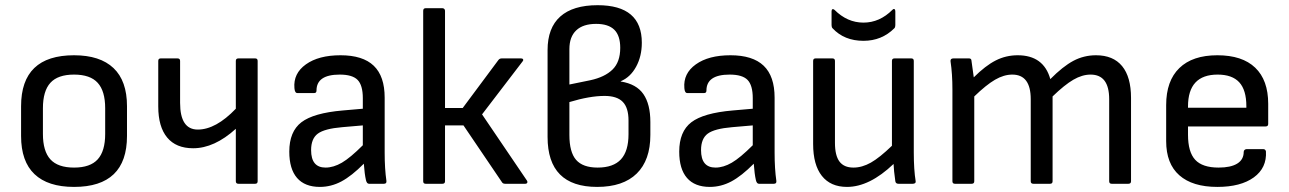

<svg xmlns="http://www.w3.org/2000/svg" viewBox="-20 -715 5014 747"><path d="M268.1 12.2Q166.5 12.2 114.3 -37.4Q62 -86.9 62 -186V-301.8Q62 -500 268.1 -500Q369.1 -500 421.6 -450.2Q474.1 -400.4 474.1 -301.8V-186Q474.1 12.2 268.1 12.2ZM389.2 -193.8V-293.9Q389.2 -360.8 360.1 -392.8Q331.1 -424.8 268.1 -424.8Q205.1 -424.8 176 -392.8Q147 -360.8 147 -293.9V-193.8Q147 -127 176 -95Q205.1 -63 268.1 -63Q331.1 -63 360.1 -95Q389.2 -127 389.2 -193.8Z M907.7 0Q897.5 0 897.5 -9.8V-213.9Q814 -138.2 731.4 -138.2Q665 -138.2 630.4 -179.9Q595.7 -221.7 595.7 -300.8V-478Q595.7 -487.8 605.5 -487.8H670.4Q680.7 -487.8 680.7 -478V-314.9Q680.7 -210.9 749.5 -210.9Q819.8 -210.9 897.5 -292V-478Q897.5 -487.8 907.7 -487.8H972.7Q982.4 -487.8 982.4 -478V-9.8Q982.4 0 972.7 0Z M1224.6 12.2Q1166 12.2 1135.7 -22.7Q1105.5 -57.6 1105.5 -125Q1105.5 -203.1 1152.6 -239.3Q1199.7 -275.4 1313.5 -285.2L1391.6 -292V-333Q1391.6 -383.3 1371.3 -404.1Q1351.1 -424.8 1301.8 -424.8Q1211.4 -424.8 1211.4 -362.8Q1211.4 -353 1202.6 -353H1136.7Q1127 -353 1125.5 -372.1Q1120.6 -429.2 1170.2 -464.6Q1219.7 -500 1304.7 -500Q1391.6 -500 1434.1 -459.2Q1476.6 -418.5 1476.6 -335V-121.1Q1476.6 -58.1 1483.4 -11.2Q1484.9 0 1473.6 0H1415.5Q1407.2 0 1403.8 -14.2Q1398.4 -37.6 1395.5 -78.1Q1348.1 -30.3 1308.1 -9Q1268.1 12.2 1224.6 12.2ZM1190.4 -130.9Q1190.4 -63 1246.6 -63Q1277.3 -63 1310.1 -82Q1342.8 -101.1 1391.6 -149.9V-227.1L1311.5 -220.2Q1242.7 -214.4 1216.6 -195.1Q1190.4 -175.8 1190.4 -130.9Z M2030.3 -12.2Q2033.2 -7.8 2031.2 -3.9Q2029.3 0 2023.4 0H1945.3Q1936.5 0 1933.1 -5.9L1783.2 -227.1H1711.4V-9.8Q1711.4 0 1701.2 0H1636.2Q1626.5 0 1626.5 -9.8V-672.9Q1626.5 -683.1 1636.2 -683.1H1701.2Q1705.6 -683.1 1708.5 -680.2Q1711.4 -677.2 1711.4 -672.9V-294.9H1780.3L1919.4 -481.9Q1924.3 -487.8 1932.1 -487.8H2007.3Q2013.2 -487.8 2015.1 -484.1Q2017.1 -480.5 2013.2 -476.1L1855.5 -270Z M2303.2 12.2Q2110.4 12.2 2110.4 -182.1V-520Q2110.4 -606.4 2159.7 -650.6Q2209 -694.8 2305.2 -694.8Q2477.1 -694.8 2477.1 -548.8Q2477.1 -496.1 2454.8 -455.3Q2432.6 -414.6 2395 -398.9V-397.9Q2456.1 -388.2 2483.2 -348.9Q2510.3 -309.6 2510.3 -240.2V-189.9Q2510.3 -91.8 2457.3 -39.8Q2404.3 12.2 2303.2 12.2ZM2195.3 -386.2 2276.4 -402.8Q2333 -415 2363 -444.3Q2393.1 -473.6 2393.1 -528.8Q2393.1 -576.7 2369.9 -599.4Q2346.7 -622.1 2299.3 -622.1Q2248.5 -622.1 2221.9 -596.9Q2195.3 -571.8 2195.3 -523.9ZM2305.2 -63Q2366.2 -63 2395.8 -95Q2425.3 -127 2425.3 -192.9V-246.1Q2425.3 -295.9 2402.8 -318.8Q2380.4 -341.8 2332 -341.8Q2274.4 -341.8 2195.3 -317.9V-189.9Q2195.3 -123 2221.4 -93Q2247.6 -63 2305.2 -63Z M2741.7 12.2Q2683.1 12.2 2652.8 -22.7Q2622.6 -57.6 2622.6 -125Q2622.6 -203.1 2669.7 -239.3Q2716.8 -275.4 2830.6 -285.2L2908.7 -292V-333Q2908.7 -383.3 2888.4 -404.1Q2868.2 -424.8 2818.8 -424.8Q2728.5 -424.8 2728.5 -362.8Q2728.5 -353 2719.7 -353H2653.8Q2644 -353 2642.6 -372.1Q2637.7 -429.2 2687.3 -464.6Q2736.8 -500 2821.8 -500Q2908.7 -500 2951.2 -459.2Q2993.7 -418.5 2993.7 -335V-121.1Q2993.7 -58.1 3000.5 -11.2Q3002 0 2990.7 0H2932.6Q2924.3 0 2920.9 -14.2Q2915.5 -37.6 2912.6 -78.1Q2865.2 -30.3 2825.2 -9Q2785.2 12.2 2741.7 12.2ZM2707.5 -130.9Q2707.5 -63 2763.7 -63Q2794.4 -63 2827.1 -82Q2859.9 -101.1 2908.7 -149.9V-227.1L2828.6 -220.2Q2759.8 -214.4 2733.6 -195.1Q2707.5 -175.8 2707.5 -130.9Z M3339.4 -556.2Q3264.6 -556.2 3219.2 -605Q3215.3 -608.9 3215.3 -617.2V-670.9Q3215.3 -677.2 3218.5 -679Q3221.7 -680.7 3226.6 -676.8Q3276.4 -627 3339.4 -627Q3402.3 -627 3452.1 -676.8Q3457 -681.6 3460.2 -679.4Q3463.4 -677.2 3463.4 -670.9V-617.2Q3463.4 -608.9 3459.5 -605Q3410.6 -556.2 3339.4 -556.2ZM3275.4 12.2Q3211.4 12.2 3177.5 -30.8Q3143.6 -73.7 3143.6 -154.8V-478Q3143.6 -487.8 3153.3 -487.8H3218.3Q3228.5 -487.8 3228.5 -478V-159.2Q3228.5 -109.9 3246.1 -86.4Q3263.7 -63 3300.3 -63Q3334 -63 3368.2 -82.3Q3402.3 -101.6 3450.2 -147.9V-478Q3450.2 -487.8 3460.4 -487.8H3525.4Q3535.2 -487.8 3535.2 -478V-122.1Q3535.2 -54.7 3542.5 -9.8Q3543.5 -5.4 3540.3 -2.7Q3537.1 0 3531.2 0H3475.6Q3464.8 0 3463.4 -9.8Q3457.5 -51.3 3456.5 -77.1Q3362.8 12.2 3275.4 12.2Z M3695.3 0Q3685.5 0 3685.5 -9.8V-366.2Q3685.5 -427.7 3678.2 -476.1Q3676.8 -487.8 3689.5 -487.8H3749.5Q3758.3 -487.8 3759.3 -481Q3768.1 -421.9 3768.6 -414.1Q3814 -459.5 3853.8 -479.7Q3893.6 -500 3939.5 -500Q4040.5 -500 4066.4 -407.2Q4115.2 -456.5 4156 -478.3Q4196.8 -500 4244.1 -500Q4311 -500 4345.7 -457.8Q4380.4 -415.5 4380.4 -334V-9.8Q4380.4 0 4370.1 0H4305.2Q4295.4 0 4295.4 -9.8V-329.1Q4295.4 -424.8 4223.1 -424.8Q4190.4 -424.8 4156 -404.8Q4121.6 -384.8 4075.2 -339.8V-9.8Q4075.2 0 4065.4 0H4000.5Q3990.2 0 3990.2 -9.8V-329.1Q3990.2 -424.8 3918.5 -424.8Q3885.7 -424.8 3851.3 -404.8Q3816.9 -384.8 3770.5 -339.8V-9.8Q3770.5 0 3760.3 0Z M4716.3 12.2Q4619.6 12.2 4568.4 -33Q4517.1 -78.1 4517.1 -166V-306.2Q4517.1 -400.4 4568.4 -450.2Q4619.6 -500 4716.3 -500Q4813 -500 4863.5 -451.7Q4914.1 -403.3 4914.1 -311V-232.9Q4914.1 -223.1 4904.3 -223.1H4602.1V-190.9Q4602.1 -123.5 4630.1 -93.3Q4658.2 -63 4721.2 -63Q4768.6 -63 4793.7 -78.6Q4818.8 -94.2 4818.8 -124Q4818.8 -128.9 4822.3 -131.8Q4825.7 -134.8 4830.1 -134.8H4895Q4903.3 -134.8 4905.3 -126Q4909.2 -62 4858.2 -24.9Q4807.1 12.2 4716.3 12.2ZM4602.1 -295.9H4829.1V-301.8Q4829.1 -364.7 4801.5 -394.8Q4773.9 -424.8 4717.3 -424.8Q4602.1 -424.8 4602.1 -300.8Z"/></svg>

Font: Sofia Sans
Style: Regular
Weight: 400
Designer: Botio Nikoltchev, Ani Petrova
Foundry: lettersoup
Version: Version 4.100